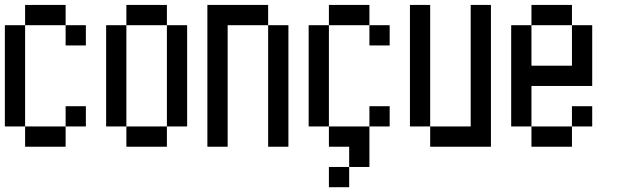

<svg xmlns="http://www.w3.org/2000/svg" viewBox="-20 -687 2540 790"><path d="M0 -166.7V-583.3H83.3V-166.7ZM83.3 -166.7H250V-83.3H83.3ZM83.3 -583.3V-666.7H250V-583.3ZM250 -166.7V-250H333.3V-166.7ZM250 -583.3H333.3V-500H250Z M416.7 -166.7V-583.3H500V-166.7ZM750 -166.7H666.7V-583.3H750ZM500 -166.7H666.7V-83.3H500ZM500 -583.3V-666.7H666.7V-583.3Z M833.3 -83.3V-666.7H1083.3V-583.3H916.7V-83.3ZM1166.7 -83.3H1083.3V-583.3H1166.7Z M1250 -166.7V-583.3H1333.3V-166.7ZM1333.3 -166.7H1500V0H1416.7V-83.3H1333.3ZM1333.3 83.3V0H1416.7V83.3ZM1333.3 -583.3V-666.7H1500V-583.3ZM1500 -166.7V-250H1583.3V-166.7ZM1500 -583.3H1583.3V-500H1500Z M1666.7 -166.7V-666.7H1750V-166.7ZM2000 -83.3H1750V-166.7H1916.7V-666.7H2000Z M2083.3 -166.7V-583.3H2166.7V-416.7H2333.3V-583.3H2416.7V-333.3H2166.7V-166.7ZM2166.7 -166.7H2333.3V-83.3H2166.7ZM2166.7 -583.3V-666.7H2333.3V-583.3ZM2333.3 -166.7V-250H2416.7V-166.7Z"/></svg>

Font: Galmuri11 Condensed
Style: Regular
Weight: 400
Width: 3
Designer: Lee Minseo (quiple)
Version: Version 2.399;hotconv 1.1.1;makeotfexe 2.6.0 DEVELOPMENT